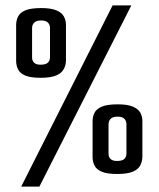

<svg xmlns="http://www.w3.org/2000/svg" viewBox="-20 -650 590 714"><path d="M58.8 44 398.8 -630H468.4L126.4 44ZM415.5 -3Q377.6 -3 358.1 -11.5Q338.6 -20 331.4 -34.4Q324.3 -48.7 324.3 -65.6V-198.7Q324.3 -216 331.4 -230.5Q338.6 -245 358.7 -253.5Q378.9 -262 417.9 -262Q453.6 -262 473.4 -253.8Q493.2 -245.6 501.4 -231.7Q509.5 -217.7 509.5 -199.7V-68.4Q509.5 -49.7 501.4 -34.5Q493.2 -19.4 472.9 -11.2Q452.6 -3 415.5 -3ZM414.9 -51.4Q434.3 -51.4 442.3 -58.9Q450.2 -66.5 450.2 -79.6V-188.1Q450.2 -200.2 442.6 -208.2Q435 -216.2 417.2 -216.2Q399.4 -216.2 391.5 -208.2Q383.6 -200.2 383.6 -188.1V-77.9Q383.6 -66.1 391.2 -58.8Q398.8 -51.4 414.9 -51.4ZM131.3 -360.7Q93.3 -360.7 73.6 -369.2Q54 -377.7 47 -392.2Q40 -406.7 40 -423.6V-556.7Q40 -574 47.2 -588.5Q54.3 -603 74.3 -611.5Q94.3 -620 133.3 -620Q169 -620 189 -611.8Q209 -603.7 217.1 -589.5Q225.3 -575.4 225.3 -557.4V-426.4Q225.3 -407.7 216.9 -392.6Q208.6 -377.4 188.3 -369.1Q168 -360.7 131.3 -360.7ZM130.6 -409.4Q150.1 -409.4 158 -417Q165.9 -424.5 165.9 -437.3V-546.1Q165.9 -557.9 158.3 -565.9Q150.8 -573.9 132.6 -573.9Q115.2 -573.9 107.3 -565.9Q99.3 -557.9 99.3 -546.1V-435.9Q99.3 -424.1 106.9 -416.8Q114.5 -409.4 130.6 -409.4Z"/></svg>

Font: Smooch Sans Thin
Style: Regular
Weight: 100
Designer: Robert E. Leuschke
Foundry: Robert E. Leuschke
Version: Version 1.010